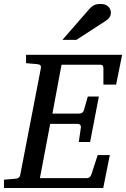

<svg xmlns="http://www.w3.org/2000/svg" viewBox="-35 -947 635 967"><path d="M549.8 -521H485.8V-602.1Q485.8 -612.8 481.9 -616.9Q478 -621.1 466.8 -621.1H274.9L229 -375H362.8Q373.5 -375 379.2 -379.2Q384.8 -383.3 388.2 -394L407.2 -460.9H462.9L418.9 -231.9H361.8L372.1 -303.2Q375 -323.2 353 -323.2H217.8L166 -49.8H400.9Q411.6 -49.8 417.2 -55.4Q422.9 -61 425.8 -69.8L457 -166H518.1L484.9 0H-15.1V-42L43 -46.9Q64 -48.3 66.9 -65.9L170.9 -604Q172.4 -612.3 168.5 -617.7Q164.6 -623 151.9 -624L96.2 -628.9V-670.9H580.1ZM523.4 -884.3Q523.4 -870.1 517.1 -860.6Q510.7 -851.1 499.5 -843.3L349.6 -746.1H279.3L415.5 -902.3Q420.4 -908.2 425.8 -912.6Q431.2 -917 437.7 -920.4Q444.3 -923.8 452.9 -925.5Q461.4 -927.2 472.7 -927.2Q485.8 -927.2 495.4 -923.3Q504.9 -919.4 511 -913.3Q517.1 -907.2 520.3 -899.4Q523.4 -891.6 523.4 -884.3Z"/></svg>

Font: Charis SIL Am
Style: Italic
Weight: 400
Italic angle: -11°
Foundry: SIL International
Version: Version 5.000